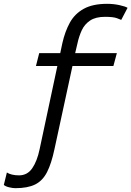

<svg xmlns="http://www.w3.org/2000/svg" viewBox="-37 -796 687 1004"><path d="M43 188Q30 188 11 183.5Q-8 179 -17 171L-1 106Q9 113 26 117Q43 121 62 121Q106 121 131.5 84Q157 47 170 -15L263 -451H151L168 -518H278L289 -570Q303 -632 328.5 -678Q354 -724 401 -750Q448 -776 523 -776Q557 -776 588.5 -769Q620 -762 630 -755L597 -692Q593 -694 574 -701Q555 -708 512 -708Q463 -708 434 -688.5Q405 -669 390.5 -637.5Q376 -606 368 -569L356 -518H574L556 -451H342L248 -17Q232 59 209 104Q186 149 147 168.5Q108 188 43 188Z"/></svg>

Font: Ubuntu Sans Mono
Style: Italic
Weight: 400
Italic angle: -13.5°
Monospace: yes
Designer: Dalton Maag Ltd
Foundry: Dalton Maag Ltd
Version: Version 1.006